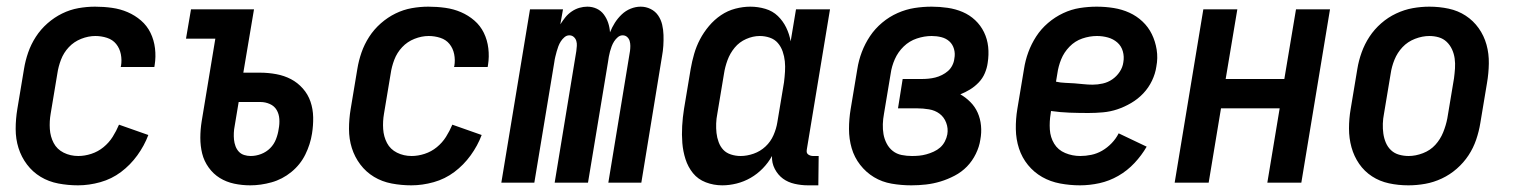

<svg xmlns="http://www.w3.org/2000/svg" viewBox="-20 -548 4540 576"><path d="M214 8Q184 8 155 2.5Q126 -3 102 -17.5Q78 -32 61 -54.5Q44 -77 35.5 -104Q27 -131 27 -161Q27 -191 32 -221L52 -341Q56 -366 64.5 -390.5Q73 -415 87.5 -437.5Q102 -460 122.5 -478Q143 -496 166.5 -507.5Q190 -519 215 -523.5Q240 -528 265 -528Q291 -528 316 -524.5Q341 -521 363 -511.5Q385 -502 403 -486.5Q421 -471 431.5 -449.5Q442 -428 445 -403Q448 -378 444 -353L443 -347H342L343 -350Q346 -368 342.5 -385.5Q339 -403 328.5 -416Q318 -429 301 -434.5Q284 -440 266 -440Q245 -440 223.5 -431.5Q202 -423 186.5 -406.5Q171 -390 163 -369Q155 -348 152 -327L132 -207Q128 -184 129.5 -161Q131 -138 141 -119Q151 -100 171 -90Q191 -80 215 -80Q234 -80 254 -86.5Q274 -93 290.5 -106.5Q307 -120 318 -137.5Q329 -155 337 -174L425 -143Q413 -111 392 -82Q371 -53 343 -32Q315 -11 281 -1.5Q247 8 214 8Z M731 8Q706 8 682.5 3Q659 -2 639.5 -14Q620 -26 606 -45.5Q592 -65 586.5 -87.5Q581 -110 581 -134.5Q581 -159 585 -184L626 -432H538L553 -520H742L710 -330H760Q785 -330 809 -325.5Q833 -321 853 -310.5Q873 -300 888.5 -282.5Q904 -265 911.5 -243Q919 -221 919.5 -196.5Q920 -172 916 -147Q911 -115 896 -84.5Q881 -54 854 -32Q827 -10 794.5 -1Q762 8 731 8ZM732 -80Q748 -80 763.5 -86Q779 -92 790.5 -103.5Q802 -115 808 -130.5Q814 -146 816 -161Q819 -176 818 -191Q817 -206 810 -218Q803 -230 789.5 -236Q776 -242 761 -242H696L684 -170Q682 -160 681.5 -149.5Q681 -139 682 -129Q683 -119 686.5 -109.5Q690 -100 696.5 -93Q703 -86 712.5 -83Q722 -80 732 -80Z M1214 8Q1184 8 1155 2.5Q1126 -3 1102 -17.5Q1078 -32 1061 -54.5Q1044 -77 1035.5 -104Q1027 -131 1027 -161Q1027 -191 1032 -221L1052 -341Q1056 -366 1064.5 -390.5Q1073 -415 1087.5 -437.5Q1102 -460 1122.5 -478Q1143 -496 1166.5 -507.5Q1190 -519 1215 -523.5Q1240 -528 1265 -528Q1291 -528 1316 -524.5Q1341 -521 1363 -511.5Q1385 -502 1403 -486.5Q1421 -471 1431.5 -449.5Q1442 -428 1445 -403Q1448 -378 1444 -353L1443 -347H1342L1343 -350Q1346 -368 1342.5 -385.5Q1339 -403 1328.5 -416Q1318 -429 1301 -434.5Q1284 -440 1266 -440Q1245 -440 1223.5 -431.5Q1202 -423 1186.5 -406.5Q1171 -390 1163 -369Q1155 -348 1152 -327L1132 -207Q1128 -184 1129.5 -161Q1131 -138 1141 -119Q1151 -100 1171 -90Q1191 -80 1215 -80Q1234 -80 1254 -86.5Q1274 -93 1290.5 -106.5Q1307 -120 1318 -137.5Q1329 -155 1337 -174L1425 -143Q1413 -111 1392 -82Q1371 -53 1343 -32Q1315 -11 1281 -1.5Q1247 8 1214 8Z M1484 0 1570 -520H1669L1661 -475Q1668 -486 1676 -496Q1684 -506 1695 -513.5Q1706 -521 1718 -524.5Q1730 -528 1742 -528Q1757 -528 1770 -522Q1783 -516 1791.5 -504.5Q1800 -493 1804.5 -479.5Q1809 -466 1810 -451Q1816 -466 1824.5 -479.5Q1833 -493 1845 -504.5Q1857 -516 1872 -522Q1887 -528 1902 -528Q1918 -528 1932 -521Q1946 -514 1954.5 -501.5Q1963 -489 1966.5 -474Q1970 -459 1970.5 -443Q1971 -427 1970 -411Q1969 -395 1966 -379L1904 0H1805L1870 -395Q1871 -403 1871 -410.5Q1871 -418 1869 -425Q1867 -432 1861.5 -437Q1856 -442 1848 -442Q1840 -442 1833.5 -436.5Q1827 -431 1822.5 -424Q1818 -417 1815 -409Q1812 -401 1810 -393.5Q1808 -386 1806.5 -378Q1805 -370 1804 -362L1744 0H1644L1709 -395Q1710 -403 1710.5 -410.5Q1711 -418 1709 -425Q1707 -432 1701.5 -437Q1696 -442 1688 -442Q1680 -442 1673.5 -436.5Q1667 -431 1662.5 -424Q1658 -417 1655 -409Q1652 -401 1650 -393.5Q1648 -386 1646 -378Q1644 -370 1643 -362L1583 0Z M2147 8Q2121 8 2097.5 -1Q2074 -10 2059 -28.5Q2044 -47 2036.5 -70.5Q2029 -94 2027 -119Q2025 -144 2026.5 -170Q2028 -196 2032 -221L2052 -341Q2056 -364 2062.5 -386.5Q2069 -409 2080 -430Q2091 -451 2107 -470Q2123 -489 2143 -502.5Q2163 -516 2186 -522Q2209 -528 2231 -528Q2254 -528 2276 -521.5Q2298 -515 2313.5 -500Q2329 -485 2338.5 -465.5Q2348 -446 2352 -424L2368 -520H2470L2401 -103Q2400 -98 2400 -93.5Q2400 -89 2403 -86Q2406 -83 2410.5 -81.5Q2415 -80 2419 -80H2436L2435 8H2404Q2384 8 2364 3.5Q2344 -1 2329 -12Q2314 -23 2304.5 -41Q2295 -59 2296 -80Q2285 -60 2268.5 -43Q2252 -26 2232 -14.5Q2212 -3 2190 2.5Q2168 8 2147 8ZM2202 -80Q2221 -80 2241 -87Q2261 -94 2276.5 -108.5Q2292 -123 2300.5 -142.5Q2309 -162 2312 -181L2332 -301Q2334 -317 2335 -333Q2336 -349 2334.5 -364Q2333 -379 2328 -393.5Q2323 -408 2313.5 -419Q2304 -430 2289.5 -435Q2275 -440 2259 -440Q2239 -440 2218.5 -431Q2198 -422 2184 -405Q2170 -388 2162.5 -367.5Q2155 -347 2152 -327L2132 -207Q2129 -192 2128.5 -177.5Q2128 -163 2129.5 -149Q2131 -135 2136 -121.5Q2141 -108 2150 -98.5Q2159 -89 2173 -84.5Q2187 -80 2202 -80Z M2714 8Q2684 8 2655 3Q2626 -2 2602 -16.5Q2578 -31 2560.5 -53.5Q2543 -76 2535 -103.5Q2527 -131 2527 -161Q2527 -191 2532 -221L2552 -341Q2556 -367 2565.5 -392Q2575 -417 2590 -439.5Q2605 -462 2626.5 -480Q2648 -498 2673 -509Q2698 -520 2723.5 -524Q2749 -528 2775 -528Q2799 -528 2823 -524.5Q2847 -521 2868 -512Q2889 -503 2905.5 -487.5Q2922 -472 2932 -451.5Q2942 -431 2944.5 -407.5Q2947 -384 2943 -359Q2941 -344 2934.5 -328.5Q2928 -313 2916 -300.5Q2904 -288 2890 -279.5Q2876 -271 2861 -265Q2877 -256 2891 -242Q2905 -228 2913 -210Q2921 -192 2923 -171Q2925 -150 2921 -129Q2918 -108 2907.5 -86.5Q2897 -65 2881 -48.5Q2865 -32 2844 -21Q2823 -10 2801.5 -3.5Q2780 3 2758 5.5Q2736 8 2714 8ZM2716 -80Q2727 -80 2737.5 -81Q2748 -82 2759 -85Q2770 -88 2781 -93Q2792 -98 2800.5 -105.5Q2809 -113 2814.5 -123.5Q2820 -134 2822 -145Q2825 -163 2818.5 -180Q2812 -197 2798.5 -207Q2785 -217 2767 -220Q2749 -223 2731 -223H2674L2688 -311H2745Q2755 -311 2765.5 -312Q2776 -313 2786 -315.5Q2796 -318 2806 -323Q2816 -328 2824 -335Q2832 -342 2837 -352Q2842 -362 2843 -372Q2846 -387 2842 -401Q2838 -415 2828 -424Q2818 -433 2804 -436.5Q2790 -440 2775 -440Q2753 -440 2730.5 -432.5Q2708 -425 2691 -408.5Q2674 -392 2664.5 -370.5Q2655 -349 2652 -327L2632 -207Q2629 -191 2628.5 -175.5Q2628 -160 2630.5 -145.5Q2633 -131 2640 -117.5Q2647 -104 2658.5 -95Q2670 -86 2685 -83Q2700 -80 2716 -80Z M3220 8Q3190 8 3160.5 2.5Q3131 -3 3106.5 -17Q3082 -31 3064 -53Q3046 -75 3037 -102.5Q3028 -130 3027.5 -160.5Q3027 -191 3032 -221L3052 -341Q3056 -367 3065 -391.5Q3074 -416 3088.5 -438.5Q3103 -461 3124 -479Q3145 -497 3169.5 -508.5Q3194 -520 3219.5 -524Q3245 -528 3270 -528Q3296 -528 3321 -524Q3346 -520 3368 -510Q3390 -500 3407.5 -483.5Q3425 -467 3435.5 -445.5Q3446 -424 3450 -399Q3454 -374 3449 -348Q3446 -327 3436 -306Q3426 -285 3410 -268Q3394 -251 3373.5 -239Q3353 -227 3332 -220Q3311 -213 3289 -211Q3267 -209 3245 -209Q3217 -209 3189 -210Q3161 -211 3133 -215L3132 -207Q3128 -183 3129.5 -159.5Q3131 -136 3142.5 -117Q3154 -98 3175.5 -89Q3197 -80 3221 -80Q3237 -80 3254 -83.5Q3271 -87 3286.5 -96Q3302 -105 3315 -118.5Q3328 -132 3336 -148L3420 -108Q3405 -82 3383.5 -59Q3362 -36 3335 -20.5Q3308 -5 3278.5 1.5Q3249 8 3220 8ZM3258 -294Q3273 -294 3288.5 -297.5Q3304 -301 3317 -310Q3330 -319 3339 -332.5Q3348 -346 3350 -361Q3353 -378 3348.5 -394Q3344 -410 3332 -420.5Q3320 -431 3304 -435.5Q3288 -440 3271 -440Q3249 -440 3227 -432.5Q3205 -425 3188.5 -408Q3172 -391 3163.5 -370Q3155 -349 3152 -327L3148 -303Q3161 -300 3175 -299.5Q3189 -299 3203 -298Q3217 -297 3230.5 -295.5Q3244 -294 3258 -294Z M3504 0 3590 -520H3692L3657 -311H3833L3868 -520H3970L3884 0H3782L3819 -223H3643L3606 0Z M4205 8Q4175 8 4147 2Q4119 -4 4096 -19Q4073 -34 4057.5 -56.5Q4042 -79 4034.5 -106Q4027 -133 4027 -162.5Q4027 -192 4032 -221L4052 -341Q4056 -366 4065 -391Q4074 -416 4088.5 -438Q4103 -460 4123.5 -478Q4144 -496 4168.5 -507.5Q4193 -519 4218 -523.5Q4243 -528 4268 -528Q4298 -528 4326 -522Q4354 -516 4377 -501Q4400 -486 4416 -463.5Q4432 -441 4439.5 -414Q4447 -387 4446.5 -357.5Q4446 -328 4441 -299L4421 -179Q4417 -154 4408.5 -129Q4400 -104 4385.5 -82Q4371 -60 4350.5 -42Q4330 -24 4305.5 -12.5Q4281 -1 4255.5 3.5Q4230 8 4205 8ZM4206 -80Q4227 -80 4249 -88.5Q4271 -97 4286 -113.5Q4301 -130 4309.5 -151Q4318 -172 4322 -193L4342 -313Q4344 -328 4345 -343Q4346 -358 4344 -372.5Q4342 -387 4336 -400Q4330 -413 4320 -422.5Q4310 -432 4296.5 -436Q4283 -440 4268 -440Q4247 -440 4225 -431.5Q4203 -423 4187.5 -406.5Q4172 -390 4163.5 -369Q4155 -348 4152 -327L4132 -207Q4129 -192 4128.5 -177Q4128 -162 4130 -147.5Q4132 -133 4137.5 -120Q4143 -107 4153 -97.5Q4163 -88 4177 -84Q4191 -80 4206 -80Z"/></svg>

Font: Iosevka Curly Semibold
Style: Italic
Weight: 600
Italic angle: -9°
Monospace: yes
Designer: Belleve Invis
Foundry: Belleve Invis
Version: Version 22.1.2; ttfautohint (v1.8.4)